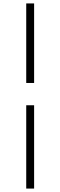

<svg xmlns="http://www.w3.org/2000/svg" viewBox="-20 -830 351 1120"><path d="M179 -216V270H133V-216ZM133 -810H179V-346H133Z"/></svg>

Font: GL-CurulMinamoto Light
Style: Regular
Weight: 300
Designer: Eunice (kana); Ryoko NISHIZUKA 西塚涼子 (ideographs); Frank Grießhammer (Latin, Greek & Cyrillic); Wenlong ZHANG
Foundry: Gutenberg Labo; Adobe
Version: Version 1.002